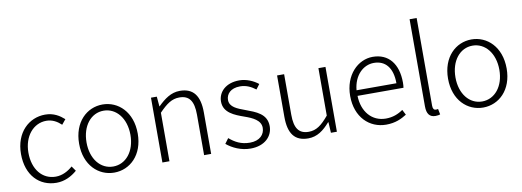

<svg xmlns="http://www.w3.org/2000/svg" viewBox="-62 -1169 4230 1555"><g transform="rotate(-10 2053.0 -391.0)"><path d="M300 13C367 13 424 -16 470 -56L442 -96C406 -64 358 -37 303 -37C191 -37 117 -130 117 -266C117 -402 198 -496 304 -496C354 -496 393 -473 426 -442L459 -482C422 -515 374 -547 303 -547C171 -547 56 -444 56 -266C56 -89 161 13 300 13Z M775 13C904 13 1016 -89 1016 -266C1016 -444 904 -547 775 -547C646 -547 534 -444 534 -266C534 -89 646 13 775 13ZM775 -37C671 -37 595 -130 595 -266C595 -402 671 -496 775 -496C879 -496 956 -402 956 -266C956 -130 879 -37 775 -37Z M1172 0H1230V-399C1292 -463 1336 -495 1398 -495C1480 -495 1515 -444 1515 -333V0H1573V-341C1573 -478 1522 -547 1411 -547C1338 -547 1283 -505 1229 -452H1227L1220 -533H1172Z M1896 13C2014 13 2079 -57 2079 -139C2079 -242 1989 -271 1907 -302C1845 -325 1783 -347 1783 -406C1783 -454 1819 -498 1898 -498C1950 -498 1989 -477 2025 -450L2055 -490C2015 -522 1958 -547 1900 -547C1788 -547 1725 -481 1725 -403C1725 -311 1813 -278 1892 -250C1954 -228 2021 -199 2021 -136C2021 -81 1980 -35 1899 -35C1826 -35 1777 -63 1731 -102L1700 -60C1748 -20 1818 13 1896 13Z M2370 13C2444 13 2498 -28 2550 -88H2553L2558 0H2607V-533H2549V-143C2489 -71 2445 -39 2383 -39C2301 -39 2267 -90 2267 -199V-533H2209V-192C2209 -55 2259 13 2370 13Z M3011 13C3088 13 3138 -12 3181 -39L3159 -82C3119 -54 3074 -36 3017 -36C2902 -36 2825 -127 2822 -257H3200C3202 -270 3203 -284 3203 -299C3203 -455 3126 -547 2997 -547C2876 -547 2763 -439 2763 -266C2763 -91 2874 13 3011 13ZM2822 -303C2833 -425 2911 -497 2998 -497C3091 -497 3150 -432 3150 -303Z M3416 13C3435 13 3445 10 3455 7L3446 -39C3435 -37 3431 -37 3427 -37C3413 -37 3403 -48 3403 -73V-795H3345V-79C3345 -17 3368 13 3416 13Z M3809 13C3938 13 4050 -89 4050 -266C4050 -444 3938 -547 3809 -547C3680 -547 3568 -444 3568 -266C3568 -89 3680 13 3809 13ZM3809 -37C3705 -37 3629 -130 3629 -266C3629 -402 3705 -496 3809 -496C3913 -496 3990 -402 3990 -266C3990 -130 3913 -37 3809 -37Z"/></g></svg>

Font: Genne Gothic Light
Style: Regular
Weight: 300
Designer: Ryoko NISHIZUKA (kana & ideographs); Paul D. Hunt (Latin, Greek & Cyrillic); Wenlong ZHANG (bopomofo); Sandoll Communica
Foundry: Adobe Systems Incorporated
Version: Version 1.004;PS 1.004;hotconv 16.6.51;makeotf.lib2.5.65220